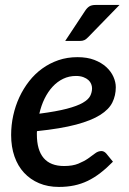

<svg xmlns="http://www.w3.org/2000/svg" viewBox="-20 -748 523 776"><path d="M287 -441Q259 -441 235.2 -429.5Q211.5 -418 192.8 -397.8Q174 -377.5 160.2 -349.5Q146.5 -321.5 139 -288.5Q208 -297.5 250 -308.5Q292 -319.5 314.5 -332.5Q337 -345.5 344.5 -360.2Q352 -375 352 -391.5Q352 -399.5 348.5 -408.5Q345 -417.5 337.2 -424.5Q329.5 -431.5 317 -436.2Q304.5 -441 287 -441ZM436.5 -94.5Q410.5 -68 385.5 -48.8Q360.5 -29.5 334.5 -17Q308.5 -4.5 280 1.5Q251.5 7.5 218 7.5Q173.5 7.5 138 -7.5Q102.5 -22.5 77.2 -49.8Q52 -77 38.5 -115.8Q25 -154.5 25 -202.5Q25 -242.5 33.5 -281.2Q42 -320 58.2 -355Q74.5 -390 97.8 -419.8Q121 -449.5 150.8 -471Q180.5 -492.5 216.2 -504.8Q252 -517 293 -517Q332.5 -517 361.5 -505.8Q390.5 -494.5 409.8 -476.8Q429 -459 438.5 -437.5Q448 -416 448 -395.5Q448 -362 434.2 -334Q420.5 -306 385 -283.5Q349.5 -261 287.8 -244.5Q226 -228 129.5 -218Q129 -215 129 -211.8Q129 -208.5 129 -205Q129 -141.5 156.5 -109.2Q184 -77 239 -77Q273.5 -77 296.5 -86.5Q319.5 -96 335.8 -107.2Q352 -118.5 364.2 -128Q376.5 -137.5 390 -137.5Q400.5 -137.5 409.5 -127.5ZM463 -728 337 -598.5Q328.5 -589.5 321.2 -586Q314 -582.5 302.5 -582.5H243.5L323.5 -703.5Q331.5 -716 340.8 -722Q350 -728 367 -728Z"/></svg>

Font: Lato 2
Style: Italic
Weight: 600
Italic angle: -7°
Designer: Lukasz Dziedzic with Adam Twardoch and Botio Nikoltchev
Foundry: tyPoland Lukasz Dziedzic
Version: Version 2.015; 2015-08-06; http://www.latofonts.com/